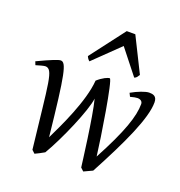

<svg xmlns="http://www.w3.org/2000/svg" viewBox="-130 -815 890 947"><g transform="rotate(20 314.5 -342.0)"><path d="M376 -457C366 -457 341 -446 314 -422C306 -310 228 -151 194 -81C160 -404 148 -457 119 -457C107 -457 74 -444 2 -410L9 -392C27 -398 51 -404 57 -404C100 -404 98 -340 138 5L154 20C159 18 193 1 202 -5C256 -96 333 -274 340 -337C362 -256 393 -2 394 5L410 20C415 18 445 4 455 -1C554 -186 624 -336 624 -420C624 -454 602 -457 583 -457C565 -457 525 -442 492 -423L501 -405C519 -410 531 -412 538 -412C554 -412 565 -404 565 -390C565 -326 535 -236 447 -72C436 -164 390 -457 376 -457ZM253 -501 386 -630 488 -501C499 -505 501 -510 510 -523L420 -704H375L237 -523C241 -514 245 -507 253 -501Z"/></g></svg>

Font: Temporarium
Style: Italic
Weight: 400
Italic angle: -7°
Version: Version 1.1